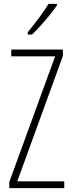

<svg xmlns="http://www.w3.org/2000/svg" viewBox="-20 -969 371 989"><path d="M311 0H28V-32L264 -679H38V-714H304V-681L69 -35H311ZM273 -941Q257 -917 234.5 -889.5Q212 -862 188 -835.5Q164 -809 145 -791H123V-803Q156 -843 181 -877Q206 -911 230 -949H273Z"/></svg>

Font: Noto Sans Arabic UI XCn XLt
Style: Regular
Weight: 200
Width: 2
Designer: Monotype Design Team, Nadine Chahine and Nizar Qandah
Foundry: Monotype Imaging Inc.
Version: Version 2.010; ttfautohint (v1.8.4.7-5d5b)